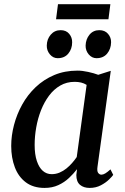

<svg xmlns="http://www.w3.org/2000/svg" viewBox="-20 -912 612 942"><path d="M458.5 -95Q455 -72 461.8 -63.5Q468.5 -55 477.5 -55Q486 -55 496.5 -61.2Q507 -67.5 522 -81L535.5 -54Q531 -47 515.2 -31.5Q499.5 -16 475 -3Q450.5 10 420 10Q390.5 10 372.5 -5.2Q354.5 -20.5 354.5 -53.5L358 -82Q341 -60 318.5 -38.8Q296 -17.5 266.2 -3.8Q236.5 10 198.5 10Q143.5 10 107 -17.2Q70.5 -44.5 52.8 -91.2Q35 -138 35 -196Q35 -247 48.8 -299.2Q62.5 -351.5 89 -399.2Q115.5 -447 155 -484.5Q194.5 -522 246 -543.8Q297.5 -565.5 360 -565.5Q384 -565.5 412.5 -559.2Q441 -553 462 -545L523.5 -564.5ZM405 -495.5Q392.5 -503.5 377.8 -507Q363 -510.5 346.5 -510.5Q307 -510.5 275.5 -492.2Q244 -474 220.5 -442.5Q197 -411 181.2 -371Q165.5 -331 157.8 -287.2Q150 -243.5 150 -201Q150 -154 160.8 -122Q171.5 -90 190 -73.8Q208.5 -57.5 233.5 -57.5Q254 -57.5 272.2 -65.2Q290.5 -73 306 -85.5Q321.5 -98 334.2 -112.8Q347 -127.5 356.5 -141.5ZM263 -626.5Q240.5 -626.5 224.8 -645.2Q209 -664 209.5 -688.5Q210 -720 229 -742Q248 -764 277.5 -764Q304.5 -764 319.5 -746Q334.5 -728 334 -704.5Q334 -672 315.2 -649.2Q296.5 -626.5 263 -626.5ZM453.5 -626.5Q431 -626.5 415.2 -645.2Q399.5 -664 400 -688.5Q401 -720 419.2 -742Q437.5 -764 467.5 -764Q494.5 -764 510 -746Q525.5 -728 525 -704.5Q524.5 -672 505.8 -649.2Q487 -626.5 453.5 -626.5ZM264.5 -891.5H521.5L512 -817.5H255Z"/></svg>

Font: Merriweather 24pt Medium
Style: Italic
Weight: 500
Italic angle: -7.8°
Version: Version 2.101